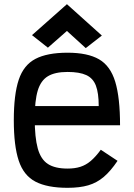

<svg xmlns="http://www.w3.org/2000/svg" viewBox="-20 -884 640 918"><path d="M303 14Q206 14 149.5 -15.5Q93 -45 69.5 -116Q46 -187 46 -309Q46 -432 69.5 -502.5Q93 -573 149.5 -602.5Q206 -632 303 -632Q399 -632 453.5 -600.5Q508 -569 531 -493Q554 -417 554 -285H75V-377H452Q452 -439 438.5 -474.5Q425 -510 392.5 -525Q360 -540 303 -540Q243 -540 209 -519.5Q175 -499 160.5 -451Q146 -403 146 -318Q146 -227 160.5 -174.5Q175 -122 209 -100Q243 -78 303 -78Q338 -78 364.5 -86.5Q391 -95 414 -114.5Q437 -134 462 -168L542 -115Q509 -66 476 -38Q443 -10 402 2Q361 14 303 14ZM390 -654 300 -736 209 -656 133 -716 300 -864 467 -714Z"/></svg>

Font: Victor Mono Thin
Style: Regular
Weight: 100
Monospace: yes
Designer: Rune Bjørnerås
Version: Version 1.561;gftools[0.9.30]